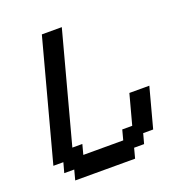

<svg xmlns="http://www.w3.org/2000/svg" viewBox="-153 -1003 1055 1130"><g transform="rotate(-20 375.0 -437.5)"><path d="M125 0H500L516.6 -62.5H579.1L596.2 -125H658.7Q669.9 -166.5 692.1 -249.8Q714.4 -333 725.6 -375H600.6L550.3 -187.5H487.8L471.2 -125H221.2L237.8 -187.5H175.3L359.4 -875H234.4L33.7 -125H96.2L79.1 -62.5H141.6Z"/></g></svg>

Font: Faithful 32x
Style: Oblique
Weight: 400
Foundry: Faithful Resource Pack
Version: Version 1.0; January 27, 2023